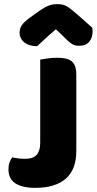

<svg xmlns="http://www.w3.org/2000/svg" viewBox="-20 -895 469 931"><path d="M175 -606Q186 -608 210 -611.5Q234 -615 256 -615Q279 -615 296.5 -611.5Q314 -608 326 -599Q338 -590 344 -574Q350 -558 350 -532V-162Q350 -73 299 -28.5Q248 16 149 16Q97 16 65 0Q42 -11 31.5 -30Q21 -49 21 -73Q21 -93 26.5 -108Q32 -123 40 -132Q59 -128 72.5 -126.5Q86 -125 102 -125Q141 -125 158 -144.5Q175 -164 175 -202ZM251 -753Q217 -724 198 -706Q179 -688 160 -671Q121 -671 98 -689.5Q75 -708 75 -737Q75 -757 86 -773Q97 -789 123 -808L172 -843Q196 -860 215.5 -867.5Q235 -875 255 -875Q268 -875 278.5 -873.5Q289 -872 300 -866.5Q311 -861 324 -850.5Q337 -840 357 -823L427 -761Q428 -756 428.5 -752Q429 -748 429 -743Q429 -712 412.5 -692.5Q396 -673 365 -673Q355 -673 347 -674.5Q339 -676 330.5 -681Q322 -686 311 -695.5Q300 -705 285 -721Z"/></svg>

Font: Baloo Bhai
Style: Regular
Weight: 400
Designer: Supriya Tembe, Noopur Datye and Ek Type
Foundry: Ek Type
Version: Version 1.100;PS 1.000;hotconv 1.0.88;makeotf.lib2.5.647800;